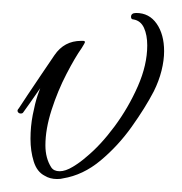

<svg xmlns="http://www.w3.org/2000/svg" viewBox="-20 -271 281 296"><path d="M68 5Q57 5 49 0Q37 -6 32 -22Q27 -38 27 -57Q27 -76 30.5 -94Q34 -112 38 -124Q39 -127 40 -129.5Q41 -132 42 -135Q33 -122 26 -112Q19 -102 16 -98Q15 -96 12 -96Q9 -96 7.5 -98.5Q6 -101 9 -104Q13 -110 22.5 -124.5Q32 -139 44 -156.5Q56 -174 64 -186Q79 -208 105 -208H108Q111 -208 111 -206Q111 -205 106 -197Q96 -183 82.5 -157Q69 -131 59.5 -101.5Q50 -72 50 -47Q50 -27 59 -13Q63 -7 72 -7Q81 -7 92.5 -14Q104 -21 113 -29Q135 -47 156.5 -76Q178 -105 192.5 -138Q207 -171 207 -201Q207 -217 202 -228Q197 -239 186 -241Q182 -241 182 -245Q182 -251 190 -251Q210 -251 221.5 -234.5Q233 -218 233 -192Q233 -178 229 -162Q225 -146 217 -130Q204 -105 183 -75.5Q162 -46 135 -23.5Q108 -1 77 4Q74 5 68 5Z"/></svg>

Font: Waterfall
Style: Regular
Weight: 400
Designer: Robert E. Leuschke
Foundry: Robert E. Leuschke
Version: Version 1.010; ttfautohint (v1.8.3)